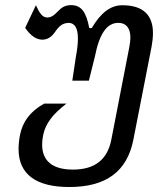

<svg xmlns="http://www.w3.org/2000/svg" viewBox="-20 -526 642 752"><path d="M251.5 206.5C397 206.5 478 144.5 502.4 21L573.7 -343.3C577.1 -361.3 579.1 -380.4 579.1 -396.5C579.1 -468.3 539.1 -505.4 459.5 -505.4H458C413.6 -505.4 374 -475.6 339.4 -416H329.6C317.9 -477.1 299.8 -505.9 258.3 -505.9C232.4 -505.9 219.7 -494.6 207 -481.9C194.3 -468.8 182.6 -457.5 165.5 -457.5C147 -457.5 136.2 -471.7 120.6 -505.4L78.6 -417C99.6 -386.2 122.1 -370.6 146 -370.6C174.3 -370.6 189.5 -392.1 197.3 -403.3C213.4 -425.8 225.1 -435.1 249 -436.5C272.9 -436 285.2 -416 285.2 -375C285.2 -356.4 282.7 -332.5 277.3 -304.2L263.2 -210H328.1L351.6 -304.2C369.1 -393.6 398.4 -436.5 443.4 -436.5C473.1 -436.5 490.7 -417 490.7 -378.9C490.7 -368.2 489.3 -356.9 486.8 -343.3L416 21C400.9 99.1 351.6 138.2 265.6 138.2C185.1 138.2 145 104 145 40C145 27.8 146.5 15.6 149.4 1.5C158.7 -41.5 185.5 -78.1 240.2 -120.1H152.8C96.2 -88.4 68.8 -47.9 58.6 1.5C55.2 17.6 52.7 39.1 52.7 57.6C52.7 156.7 121.1 206.5 251.5 206.5Z"/></svg>

Font: Hack
Style: Oblique
Weight: 400
Italic angle: -12°
Monospace: yes
Designer: Christopher Simpkins
Foundry: Christopher Simpkins
Version: Version 2.010